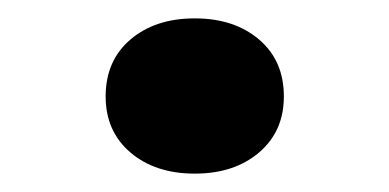

<svg xmlns="http://www.w3.org/2000/svg" viewBox="-20 -366 423 209"><path d="M192 -177Q149 -177 122 -200Q95 -223 95 -261Q95 -300 122 -323Q149 -346 192 -346Q235 -346 262 -323Q289 -300 289 -261Q289 -223 262 -200Q235 -177 192 -177Z"/></svg>

Font: Hahmlet
Style: Bold
Weight: 700
Designer: Minjoo Ham & Mark Frömberg
Foundry: hypertype
Version: Version 1.002; ttfautohint (v1.8.3)